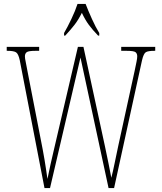

<svg xmlns="http://www.w3.org/2000/svg" viewBox="-20 -951 818 971"><path d="M80 -646Q73 -679 61 -686.5Q49 -694 17 -694H14V-714H178V-694H161Q124 -694 115 -687Q106 -680 106 -666Q106 -656 110 -638Q114 -620 119 -591L196 -195Q202 -164 205.5 -141.5Q209 -119 212.5 -97Q216 -75 220 -46Q228 -87 235.5 -119.5Q243 -152 252 -191L374 -714H402L511 -210Q521 -164 528.5 -126Q536 -88 543 -52Q551 -82 560 -127Q569 -172 578 -213L661 -593Q667 -622 670.5 -639Q674 -656 674 -666Q674 -680 665.5 -687Q657 -694 619 -694H593V-714H765V-694H762Q729 -694 717.5 -687Q706 -680 698 -645L557 0H529L387 -660L233 0H205ZM304 -784Q321 -813 341 -855Q361 -897 372 -931H413Q426 -897 445 -855Q464 -813 482 -784V-771H476Q448 -800 429.5 -825Q411 -850 394 -886Q376 -850 356.5 -825Q337 -800 310 -771H304Z"/></svg>

Font: Noto Serif Thai ExtraCondensed Thin
Style: Regular
Weight: 100
Width: 2
Designer: Monotype Design Team
Foundry: Monotype Imaging Inc.
Version: Version 2.001; ttfautohint (v1.8.4.7-5d5b)